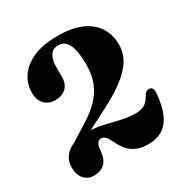

<svg xmlns="http://www.w3.org/2000/svg" viewBox="-168 -857 979 1014"><g transform="rotate(-30 321.5 -350.0)"><path d="M126 -150.1 95.7 -174.2 204.2 -242.5Q261.6 -277.1 299.7 -315.7Q337.8 -354.3 356.7 -401.7Q375.5 -449 375.5 -509.6Q375.5 -568.2 366.3 -604.2Q357 -640.1 339.8 -656.7Q322.6 -673.3 298.7 -673.3Q263 -673.3 247.2 -647.5Q231.4 -621.6 231.4 -579.1V-516.9Q231.4 -476.7 207.2 -453.1Q183.1 -429.4 140.4 -429.4Q100 -429.4 76 -455Q51.9 -480.6 51.9 -527.1Q51.9 -577 80.7 -620.5Q109.5 -664 168.6 -690.9Q227.6 -717.8 318 -717.8Q407.1 -717.8 464.5 -691.8Q522 -665.8 549.9 -620.1Q577.8 -574.5 577.8 -516.1Q577.8 -465 550.7 -420.9Q523.7 -376.8 464.8 -334Q405.9 -291.2 310.9 -244.2ZM36.6 -77Q36.6 -132 79 -165.7Q121.3 -199.4 201.5 -199.4Q239 -199.4 272.8 -192.9Q306.7 -186.5 339.2 -178.1Q371.8 -169.8 405.4 -163.3Q439 -156.9 475.4 -156.9Q510 -156.9 530.5 -170.6Q551.1 -184.4 566.9 -214.4Q573.6 -225.9 581.7 -230.3Q589.8 -234.8 599.3 -233.9Q610.6 -233 616.5 -223.3Q622.4 -213.6 620.6 -192.7Q614 -116.5 592.3 -70.2Q570.6 -23.9 535.2 -2.9Q499.8 18 451.8 18Q413.4 18 384.1 7.2Q354.8 -3.5 332.5 -27.8Q310.3 -52.2 292.1 -93.2Q279.1 -118 269.5 -126.1Q260 -134.2 247.4 -134.2Q233.1 -134.2 224.4 -121.7Q215.7 -109.3 213.2 -80.7Q210.3 -44.4 198 -22.7Q185.7 -1 165.1 8.5Q144.6 18 116.2 18Q81.9 18 59.3 -7.6Q36.6 -33.2 36.6 -77Z"/></g></svg>

Font: Fraunces
Style: Regular
Weight: 900
Version: Version 1.000;[b76b70a41]